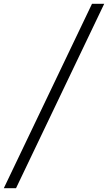

<svg xmlns="http://www.w3.org/2000/svg" viewBox="-33 -843 566 1006"><path d="M-13 143 449 -823H513L51 143Z"/></svg>

Font: Iosevka Curly Slab Light
Style: Italic
Weight: 300
Italic angle: -9°
Monospace: yes
Designer: Belleve Invis
Foundry: Belleve Invis
Version: Version 22.1.2; ttfautohint (v1.8.4)